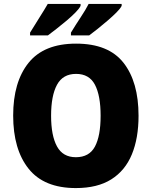

<svg xmlns="http://www.w3.org/2000/svg" viewBox="-20 -947 772 977"><path d="M685 -358Q685 -244 651 -161.5Q617 -79 546.5 -34.5Q476 10 366 10Q204 10 125.5 -88.5Q47 -187 47 -359Q47 -530 125.5 -627.5Q204 -725 367 -725Q532 -725 608.5 -627.5Q685 -530 685 -358ZM240 -358Q240 -257 270 -202Q300 -147 366 -147Q434 -147 463 -201Q492 -255 492 -358Q492 -461 463 -516Q434 -571 367 -571Q300 -571 270 -515.5Q240 -460 240 -358ZM599 -917Q592 -903 572.5 -883.5Q553 -864 528 -842.5Q503 -821 478 -801Q453 -781 434 -767H341V-781Q364 -819 390.5 -859Q417 -899 431 -927H599ZM390 -917Q383 -903 364 -883.5Q345 -864 319.5 -842.5Q294 -821 269 -801.5Q244 -782 224 -767H133V-781Q156 -819 181.5 -859Q207 -899 223 -927H390Z"/></svg>

Font: Noto Sans SemiCondensed Black
Style: Regular
Weight: 900
Width: 4
Designer: Monotype Design Team
Foundry: Monotype Imaging Inc.
Version: Version 2.013; ttfautohint (v1.8.4.7-5d5b)